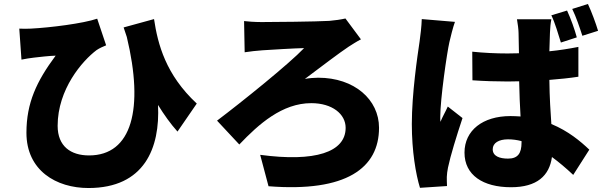

<svg xmlns="http://www.w3.org/2000/svg" viewBox="-20 -875 3040 966"><path d="M77 -731 88 -575C112 -580 127 -582 150 -585C175 -588 228 -594 260 -595C164 -466 113 -357 113 -207C113 -17 263 71 425 71C707 71 786 -131 775 -347C806 -297 838 -252 873 -213L970 -354C814 -499 774 -652 755 -779L602 -737L618 -689C705 -328 644 -93 428 -93C336 -93 270 -139 270 -242C270 -426 394 -569 466 -623C481 -633 499 -641 514 -647L469 -781C399 -757 233 -736 135 -731C116 -730 96 -730 77 -731Z M1208 -769 1211 -612C1234 -616 1274 -620 1301 -622C1348 -625 1460 -632 1510 -633C1435 -554 1198 -363 1072 -268L1184 -148C1282 -251 1400 -356 1546 -356C1652 -356 1719 -301 1719 -232C1719 -109 1565 -59 1289 -96L1331 62C1723 93 1887 -30 1887 -232C1887 -374 1763 -484 1581 -484C1564 -484 1534 -482 1514 -478C1602 -544 1686 -608 1734 -640C1750 -650 1774 -666 1796 -677L1718 -782C1697 -777 1663 -772 1637 -770C1570 -766 1350 -764 1296 -764C1259 -764 1224 -767 1208 -769Z M2269 -765 2102 -779C2101 -741 2095 -696 2091 -666C2080 -592 2052 -404 2052 -251C2052 -115 2072 2 2093 70L2229 61C2228 44 2228 26 2228 15C2228 5 2231 -18 2234 -32C2246 -90 2277 -191 2307 -281L2233 -339C2220 -310 2208 -291 2196 -262C2195 -266 2195 -282 2195 -285C2195 -378 2229 -611 2241 -663C2245 -681 2260 -742 2269 -765ZM2833 -822 2754 -798C2774 -756 2788 -705 2802 -661L2882 -687C2872 -725 2852 -781 2833 -822ZM2938 -855 2859 -830C2879 -789 2896 -738 2910 -695L2989 -720C2978 -757 2957 -814 2938 -855ZM2604 -165V-158C2604 -103 2585 -77 2536 -77C2494 -77 2459 -89 2459 -124C2459 -156 2490 -174 2536 -174C2559 -174 2581 -171 2604 -165ZM2754 -778H2581C2585 -757 2589 -724 2589 -709L2591 -607L2534 -606C2474 -606 2414 -609 2356 -615L2357 -471C2416 -467 2476 -465 2535 -465L2592 -466C2593 -403 2596 -342 2599 -289C2582 -290 2566 -291 2548 -291C2409 -291 2317 -219 2317 -107C2317 6 2410 67 2551 67C2682 67 2744 9 2757 -85C2791 -60 2827 -30 2864 5L2945 -122C2901 -164 2839 -216 2754 -251C2750 -310 2745 -382 2744 -473C2795 -477 2845 -482 2890 -489V-639C2844 -630 2795 -622 2744 -617L2747 -711C2748 -733 2750 -759 2754 -778Z"/></svg>

Font: Noto Sans HK Black
Style: Regular
Weight: 900
Designer: Ryoko NISHIZUKA 西塚涼子 (kana, bopomofo & ideographs); Paul D. Hunt (Latin, Greek & Cyrillic); Sandoll Communications 산돌커뮤니
Foundry: Adobe
Version: Version 2.004;hotconv 1.0.118;makeotfexe 2.5.65603